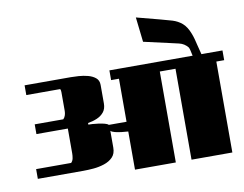

<svg xmlns="http://www.w3.org/2000/svg" viewBox="-95 -1071 1529 1204"><g transform="rotate(-10 670.0 -469.5)"><path d="M620 -579V-641H1150L1147 -654Q1145 -664 1142.5 -675Q1140 -686 1136 -695Q1114 -723 1079.5 -731Q1045 -739 1014 -746L859 -781L841 -939L986 -901Q1029 -890 1063.5 -879.5Q1098 -869 1124.5 -846.5Q1151 -824 1169 -777Q1176 -759 1181 -740.5Q1186 -722 1190 -704L1206 -641H1340V-579H1290V0H1030V-579H930V0H670V-243Q654 -244 630.5 -246.5Q607 -249 587 -254Q567 -259 560 -267V-160Q560 -121 538.5 -99Q517 -77 483.5 -66Q450 -55 414.5 -52Q379 -49 350 -49H60V-111H283Q294 -122 297 -138Q300 -154 300 -169V-327H100V-389H282Q292 -399 296 -412.5Q300 -426 300 -439V-559Q300 -571 296 -579H80V-641H375Q395 -641 424.5 -639Q454 -637 482.5 -629.5Q511 -622 530.5 -606Q550 -590 550 -561V-443Q550 -409 533 -388Q516 -367 489 -355.5Q462 -344 431 -339V-329Q439 -329 457 -328Q475 -327 495.5 -324Q516 -321 533.5 -316.5Q551 -312 557 -305H670V-579Z"/></g></svg>

Font: Gajraj One
Style: Regular
Weight: 400
Designer: Saurabh Sharma
Foundry: Saurabh Sharma
Version: Version 1.000